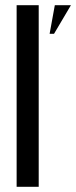

<svg xmlns="http://www.w3.org/2000/svg" viewBox="-20 -719 293 739"><path d="M44 -699H129V0H44ZM188 -589H171L191 -699H253Z"/></svg>

Font: Moniqa SemBd Heading
Style: Regular
Weight: 600
Designer: Rajesh Rajput
Foundry: Rajesh Rajput
Version: Version 1.000